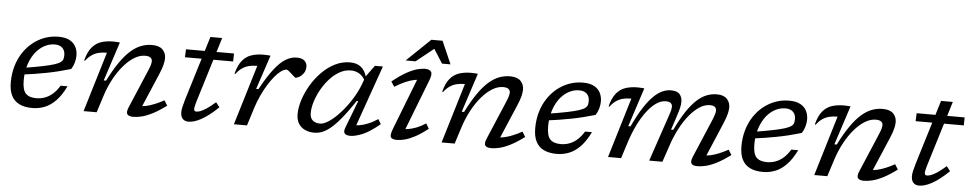

<svg xmlns="http://www.w3.org/2000/svg" viewBox="-41 -1046 6949 1375"><g transform="rotate(5 3434.0 -358.0)"><path d="M331 -457.5Q299 -457.5 269.5 -444.5Q240 -431.5 214.8 -407.5Q189.5 -383.5 171 -349.2Q152.5 -315 142 -272.8Q131.5 -230.5 131.5 -182Q131.5 -114 156 -88.2Q180.5 -62.5 232 -62.5Q263.5 -62.5 293 -73Q322.5 -83.5 349 -106.5Q375.5 -129.5 398.5 -167H448Q415.5 -100.5 377.8 -61.8Q340 -23 297.8 -6.5Q255.5 10 210 10Q153 10 115.5 -8.8Q78 -27.5 59.2 -65Q40.5 -102.5 40.5 -160Q40.5 -222 56.2 -276.2Q72 -330.5 100.8 -374.2Q129.5 -418 168.8 -449.5Q208 -481 254.5 -498Q301 -515 352.5 -515Q403.5 -515 434 -498.2Q464.5 -481.5 478.5 -453.5Q492.5 -425.5 492.5 -391Q492.5 -365.5 484.5 -338.8Q476.5 -312 463 -292.5Q420.5 -280 376.5 -269Q332.5 -258 289 -249.8Q245.5 -241.5 203.5 -234.8Q161.5 -228 123 -223.5L126.5 -272Q207.5 -285 259.5 -295.8Q311.5 -306.5 341.5 -316.2Q371.5 -326 385 -336.2Q398.5 -346.5 402 -358.8Q405.5 -371 405.5 -386.5Q405.5 -408.5 397 -424.2Q388.5 -440 372 -448.8Q355.5 -457.5 331 -457.5Z M556.5 -360 550.5 -362Q566 -422.5 593 -455.8Q620 -489 658.2 -502Q696.5 -515 745.5 -515Q753.5 -515 761.2 -514.5Q769 -514 777.2 -513.8Q785.5 -513.5 794 -512L702.5 -231.5H719.5Q759.5 -311 797 -365.2Q834.5 -419.5 871.8 -452.5Q909 -485.5 947 -500Q985 -514.5 1025 -514.5Q1077.5 -514.5 1101.8 -489.8Q1126 -465 1126 -428Q1126 -408 1119.5 -381Q1113 -354 1094 -309.5L980 -42L970.5 -72Q994 -70.5 1021 -76.2Q1048 -82 1080 -94.8Q1112 -107.5 1148.5 -127.5L1171 -91Q1118 -51.5 1074.8 -29.2Q1031.5 -7 997.2 1.5Q963 10 936 10Q904 10 892.8 -4.2Q881.5 -18.5 897 -55L1014.5 -332Q1025.5 -358 1029.5 -373Q1033.5 -388 1033.5 -398.5Q1033.5 -414.5 1021.2 -424Q1009 -433.5 983 -433.5Q945 -433.5 905.8 -409.8Q866.5 -386 829.8 -343.2Q793 -300.5 762.2 -243.5Q731.5 -186.5 710.5 -120.5L672 0H578L708 -431Q707 -431 705.5 -431Q704 -431 703 -431Q672 -431 646 -424Q620 -417 598 -401.5Q576 -386 556.5 -360Z M1267.5 -447.5 1270 -505H1615L1614 -447.5ZM1380 -148Q1375.5 -134 1372.5 -122.2Q1369.5 -110.5 1367.5 -101.5Q1365.5 -92.5 1365.5 -87Q1365.5 -75 1369.8 -71Q1374 -67 1383.5 -67Q1395 -67 1412.5 -73.5Q1430 -80 1456 -97.2Q1482 -114.5 1518 -146L1544.5 -112Q1509.5 -78 1479 -54.8Q1448.5 -31.5 1422 -17.2Q1395.5 -3 1373.2 3.5Q1351 10 1332.5 10Q1306 10 1290.8 -6Q1275.5 -22 1275.5 -54.5Q1275.5 -68.5 1280 -89.5Q1284.5 -110.5 1295 -146L1436.5 -608H1521Z M1789 -431Q1788 -431 1786.5 -431Q1785 -431 1784 -431Q1753 -431 1727 -424Q1701 -417 1679 -401.5Q1657 -386 1637.5 -360L1631.5 -362Q1647 -422.5 1674 -455.8Q1701 -489 1739.2 -502Q1777.5 -515 1826.5 -515Q1834.5 -515 1842.8 -514.5Q1851 -514 1859.8 -513.8Q1868.5 -513.5 1877 -512L1795 -266H1811.5Q1863.5 -361 1906.2 -415.2Q1949 -469.5 1987.8 -492.2Q2026.5 -515 2065 -515Q2105 -515 2122.5 -497.5Q2140 -480 2140 -456.5Q2140 -427.5 2125.8 -408Q2111.5 -388.5 2094.5 -379.2Q2077.5 -370 2068.5 -370Q2066.5 -370 2057.8 -378.2Q2049 -386.5 2038 -396Q2027 -406 2016.8 -414.2Q2006.5 -422.5 2001.5 -422.5Q1983.5 -422.5 1961.5 -406.8Q1939.5 -391 1916 -362.8Q1892.5 -334.5 1869.8 -297.5Q1847 -260.5 1827.5 -218Q1808 -175.5 1794 -131.5L1752.5 0H1658.5Z M2455 -44 2531 -243H2520.5Q2467.5 -163.5 2426.2 -113.5Q2385 -63.5 2352 -36.8Q2319 -10 2291.2 0Q2263.5 10 2237 10Q2198.5 10 2169 -4Q2139.5 -18 2123 -45Q2106.5 -72 2106.5 -111.5Q2106.5 -159 2123.8 -213.8Q2141 -268.5 2172.2 -321.5Q2203.5 -374.5 2246.2 -418.2Q2289 -462 2340.5 -488Q2392 -514 2449.5 -514Q2500 -514 2530 -488Q2560 -462 2572 -414L2569 -383.5Q2549 -424 2521.2 -440.5Q2493.5 -457 2460.5 -457Q2417.5 -457 2378.2 -434.8Q2339 -412.5 2306.2 -375.5Q2273.5 -338.5 2249.5 -294.8Q2225.5 -251 2212.5 -207.5Q2199.5 -164 2199.5 -128.5Q2199.5 -93 2219.2 -75.8Q2239 -58.5 2272.5 -58.5Q2300.5 -58.5 2339.2 -85.2Q2378 -112 2418 -156.8Q2458 -201.5 2492.8 -256.8Q2527.5 -312 2548.5 -368.5L2567.5 -422L2628 -505H2685.5L2521 -38L2500 -69Q2523 -66.5 2552 -71Q2581 -75.5 2615 -89Q2649 -102.5 2686 -127L2706.5 -92.5Q2630 -29 2578.5 -9.5Q2527 10 2498 10Q2466 10 2455.2 -3.2Q2444.5 -16.5 2455 -44Z M2796 -67 2949.5 -462 2968 -433Q2946 -434 2917.8 -428.5Q2889.5 -423 2855 -408.2Q2820.5 -393.5 2779 -367.5L2755 -403.5Q2814.5 -451.5 2858.5 -475.2Q2902.5 -499 2934.2 -507Q2966 -515 2987 -515Q3021 -515 3032 -497.8Q3043 -480.5 3026.5 -438L2873 -42L2855 -72Q2878 -70.5 2905.8 -75Q2933.5 -79.5 2965 -91.8Q2996.5 -104 3030 -126L3052 -89.5Q3001 -49.5 2960.5 -28Q2920 -6.5 2888 1.8Q2856 10 2831.5 10Q2796 10 2787 -5Q2778 -20 2796 -67ZM2844 -562.5 3014.5 -726H3095L3166.5 -562.5H3105.5L3033.5 -675.5H3056.5L2915 -562.5Z M3130 -360 3124 -362Q3139.5 -422.5 3166.5 -455.8Q3193.5 -489 3231.8 -502Q3270 -515 3319 -515Q3327 -515 3334.8 -514.5Q3342.5 -514 3350.8 -513.8Q3359 -513.5 3367.5 -512L3276 -231.5H3293Q3333 -311 3370.5 -365.2Q3408 -419.5 3445.2 -452.5Q3482.5 -485.5 3520.5 -500Q3558.5 -514.5 3598.5 -514.5Q3651 -514.5 3675.2 -489.8Q3699.5 -465 3699.5 -428Q3699.5 -408 3693 -381Q3686.5 -354 3667.5 -309.5L3553.5 -42L3544 -72Q3567.5 -70.5 3594.5 -76.2Q3621.5 -82 3653.5 -94.8Q3685.5 -107.5 3722 -127.5L3744.5 -91Q3691.5 -51.5 3648.2 -29.2Q3605 -7 3570.8 1.5Q3536.5 10 3509.5 10Q3477.5 10 3466.2 -4.2Q3455 -18.5 3470.5 -55L3588 -332Q3599 -358 3603 -373Q3607 -388 3607 -398.5Q3607 -414.5 3594.8 -424Q3582.5 -433.5 3556.5 -433.5Q3518.5 -433.5 3479.2 -409.8Q3440 -386 3403.2 -343.2Q3366.5 -300.5 3335.8 -243.5Q3305 -186.5 3284 -120.5L3245.5 0H3151.5L3281.5 -431Q3280.5 -431 3279 -431Q3277.5 -431 3276.5 -431Q3245.5 -431 3219.5 -424Q3193.5 -417 3171.5 -401.5Q3149.5 -386 3130 -360Z M4101 -457.5Q4069 -457.5 4039.5 -444.5Q4010 -431.5 3984.8 -407.5Q3959.5 -383.5 3941 -349.2Q3922.5 -315 3912 -272.8Q3901.5 -230.5 3901.5 -182Q3901.5 -114 3926 -88.2Q3950.5 -62.5 4002 -62.5Q4033.5 -62.5 4063 -73Q4092.5 -83.5 4119 -106.5Q4145.5 -129.5 4168.5 -167H4218Q4185.5 -100.5 4147.8 -61.8Q4110 -23 4067.8 -6.5Q4025.5 10 3980 10Q3923 10 3885.5 -8.8Q3848 -27.5 3829.2 -65Q3810.5 -102.5 3810.5 -160Q3810.5 -222 3826.2 -276.2Q3842 -330.5 3870.8 -374.2Q3899.5 -418 3938.8 -449.5Q3978 -481 4024.5 -498Q4071 -515 4122.5 -515Q4173.5 -515 4204 -498.2Q4234.5 -481.5 4248.5 -453.5Q4262.5 -425.5 4262.5 -391Q4262.5 -365.5 4254.5 -338.8Q4246.5 -312 4233 -292.5Q4190.5 -280 4146.5 -269Q4102.5 -258 4059 -249.8Q4015.5 -241.5 3973.5 -234.8Q3931.5 -228 3893 -223.5L3896.5 -272Q3977.5 -285 4029.5 -295.8Q4081.5 -306.5 4111.5 -316.2Q4141.5 -326 4155 -336.2Q4168.5 -346.5 4172 -358.8Q4175.5 -371 4175.5 -386.5Q4175.5 -408.5 4167 -424.2Q4158.5 -440 4142 -448.8Q4125.5 -457.5 4101 -457.5Z M5036 -42 5026.5 -72Q5049.5 -70.5 5076.8 -76.2Q5104 -82 5135.8 -94.8Q5167.5 -107.5 5204 -127.5L5227 -91Q5174 -51.5 5130.8 -29.2Q5087.5 -7 5053 1.5Q5018.5 10 4991.5 10Q4959.5 10 4948.5 -4.2Q4937.5 -18.5 4953 -55L5070.5 -332Q5081 -358 5085.2 -373Q5089.5 -388 5089.5 -398.5Q5089.5 -414.5 5079 -424Q5068.5 -433.5 5043 -433.5Q5005.5 -433.5 4968.5 -409.5Q4931.5 -385.5 4897.2 -344Q4863 -302.5 4834 -248Q4805 -193.5 4784 -133L4739 0H4644L4756.5 -332Q4763 -349.5 4766.2 -361.8Q4769.5 -374 4771 -382.8Q4772.5 -391.5 4772.5 -398.5Q4772.5 -414.5 4761.8 -424Q4751 -433.5 4725 -433.5Q4691 -433.5 4656.5 -409.5Q4622 -385.5 4589.8 -342.8Q4557.5 -300 4529.5 -243Q4501.5 -186 4480.5 -120.5L4442 0H4348L4478 -431Q4477 -431 4475.5 -431Q4474 -431 4473 -431Q4442 -431 4416 -424Q4390 -417 4368 -401.5Q4346 -386 4326.5 -360L4320.5 -362Q4336 -422.5 4363 -455.8Q4390 -489 4428.2 -502Q4466.5 -515 4515.5 -515Q4523.5 -515 4531.2 -514.5Q4539 -514 4547.2 -513.8Q4555.5 -513.5 4564 -512L4473 -232.5H4489.5Q4528 -315 4563.2 -369.5Q4598.5 -424 4631 -455.8Q4663.5 -487.5 4694.2 -501.2Q4725 -515 4755.5 -515Q4801 -515 4819 -493.5Q4837 -472 4837 -440Q4837 -416.5 4829.8 -388.8Q4822.5 -361 4807 -314.5L4780.5 -234.5H4796.5Q4834.5 -314.5 4870.5 -368.5Q4906.5 -422.5 4941.8 -454.8Q4977 -487 5012.5 -501Q5048 -515 5085.5 -515Q5135 -515 5158.5 -490.2Q5182 -465.5 5182 -428.5Q5182 -409 5175.2 -381.8Q5168.5 -354.5 5149.5 -309.5Z M5583.5 -457.5Q5551.5 -457.5 5522 -444.5Q5492.5 -431.5 5467.2 -407.5Q5442 -383.5 5423.5 -349.2Q5405 -315 5394.5 -272.8Q5384 -230.5 5384 -182Q5384 -114 5408.5 -88.2Q5433 -62.5 5484.5 -62.5Q5516 -62.5 5545.5 -73Q5575 -83.5 5601.5 -106.5Q5628 -129.5 5651 -167H5700.5Q5668 -100.5 5630.2 -61.8Q5592.5 -23 5550.2 -6.5Q5508 10 5462.5 10Q5405.5 10 5368 -8.8Q5330.5 -27.5 5311.8 -65Q5293 -102.5 5293 -160Q5293 -222 5308.8 -276.2Q5324.5 -330.5 5353.2 -374.2Q5382 -418 5421.2 -449.5Q5460.5 -481 5507 -498Q5553.5 -515 5605 -515Q5656 -515 5686.5 -498.2Q5717 -481.5 5731 -453.5Q5745 -425.5 5745 -391Q5745 -365.5 5737 -338.8Q5729 -312 5715.5 -292.5Q5673 -280 5629 -269Q5585 -258 5541.5 -249.8Q5498 -241.5 5456 -234.8Q5414 -228 5375.5 -223.5L5379 -272Q5460 -285 5512 -295.8Q5564 -306.5 5594 -316.2Q5624 -326 5637.5 -336.2Q5651 -346.5 5654.5 -358.8Q5658 -371 5658 -386.5Q5658 -408.5 5649.5 -424.2Q5641 -440 5624.5 -448.8Q5608 -457.5 5583.5 -457.5Z M5809 -360 5803 -362Q5818.5 -422.5 5845.5 -455.8Q5872.5 -489 5910.8 -502Q5949 -515 5998 -515Q6006 -515 6013.8 -514.5Q6021.5 -514 6029.8 -513.8Q6038 -513.5 6046.5 -512L5955 -231.5H5972Q6012 -311 6049.5 -365.2Q6087 -419.5 6124.2 -452.5Q6161.5 -485.5 6199.5 -500Q6237.5 -514.5 6277.5 -514.5Q6330 -514.5 6354.2 -489.8Q6378.5 -465 6378.5 -428Q6378.5 -408 6372 -381Q6365.5 -354 6346.5 -309.5L6232.5 -42L6223 -72Q6246.5 -70.5 6273.5 -76.2Q6300.5 -82 6332.5 -94.8Q6364.5 -107.5 6401 -127.5L6423.5 -91Q6370.5 -51.5 6327.2 -29.2Q6284 -7 6249.8 1.5Q6215.5 10 6188.5 10Q6156.5 10 6145.2 -4.2Q6134 -18.5 6149.5 -55L6267 -332Q6278 -358 6282 -373Q6286 -388 6286 -398.5Q6286 -414.5 6273.8 -424Q6261.5 -433.5 6235.5 -433.5Q6197.5 -433.5 6158.2 -409.8Q6119 -386 6082.2 -343.2Q6045.5 -300.5 6014.8 -243.5Q5984 -186.5 5963 -120.5L5924.5 0H5830.5L5960.5 -431Q5959.5 -431 5958 -431Q5956.5 -431 5955.5 -431Q5924.5 -431 5898.5 -424Q5872.5 -417 5850.5 -401.5Q5828.5 -386 5809 -360Z M6520 -447.5 6522.5 -505H6867.5L6866.5 -447.5ZM6632.5 -148Q6628 -134 6625 -122.2Q6622 -110.5 6620 -101.5Q6618 -92.5 6618 -87Q6618 -75 6622.2 -71Q6626.5 -67 6636 -67Q6647.5 -67 6665 -73.5Q6682.5 -80 6708.5 -97.2Q6734.5 -114.5 6770.5 -146L6797 -112Q6762 -78 6731.5 -54.8Q6701 -31.5 6674.5 -17.2Q6648 -3 6625.8 3.5Q6603.5 10 6585 10Q6558.5 10 6543.2 -6Q6528 -22 6528 -54.5Q6528 -68.5 6532.5 -89.5Q6537 -110.5 6547.5 -146L6689 -608H6773.5Z"/></g></svg>

Font: Newsreader 7pt
Style: Italic
Weight: 400
Italic angle: -17°
Designer: Hugues Gentile
Foundry: Production Type
Version: Version 1.003